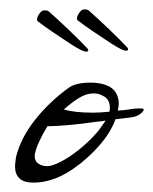

<svg xmlns="http://www.w3.org/2000/svg" viewBox="-20 -372 326 409"><path d="M51 17Q12 17 12 -18Q12 -20 12.5 -25Q13 -30 14 -37Q24 -78 54.5 -116.5Q85 -155 125 -184Q140 -196 173 -196Q192 -196 206.5 -190.5Q221 -185 227 -174Q233 -164 233 -151Q233 -149 232.5 -145Q232 -141 231 -136Q233 -137 237.5 -137Q242 -137 249 -138Q256 -139 262.5 -140Q269 -141 276 -141H280Q291 -141 282.5 -132.5Q274 -124 260 -122L226 -118Q216 -90 191.5 -62Q167 -34 137.5 -13.5Q108 7 82 13Q67 17 51 17ZM179 -132Q185 -132 193.5 -132.5Q202 -133 213 -134Q214 -136 214 -143Q214 -161 199 -168Q191 -173 179 -173Q164 -173 148.5 -163.5Q133 -154 116 -139Q137 -132 179 -132ZM81 -18Q91 -18 109.5 -27.5Q128 -37 148 -53Q168 -69 184 -87Q189 -92 194 -99.5Q199 -107 205 -115L181 -112Q125 -104 81 -103Q59 -67 54 -43Q53 -30 61 -24Q69 -18 81 -18ZM248 -264Q241 -264 216 -280Q198 -292 180 -304Q162 -316 145 -329Q144 -330 144 -333Q144 -338 149 -345Q154 -352 159 -352Q163 -352 165.5 -351.5Q168 -351 172 -347Q190 -331 212.5 -309.5Q235 -288 251 -271Q253 -269 253 -267Q253 -264 248 -264ZM163 -262Q156 -262 131 -278Q113 -290 95 -302Q77 -314 60 -327Q59 -328 59 -331Q59 -336 64 -343Q69 -350 74 -350Q78 -350 80.5 -349.5Q83 -349 87 -345Q105 -329 127.5 -307.5Q150 -286 166 -269Q168 -267 168 -265Q168 -262 163 -262Z"/></svg>

Font: Allison
Style: Regular
Weight: 400
Designer: Robert E. Leuschke
Foundry: Robert E. Leuschke
Version: Version 1.010; ttfautohint (v1.8.3)